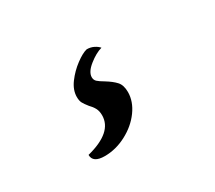

<svg xmlns="http://www.w3.org/2000/svg" viewBox="-63 -132 538 480"><g transform="rotate(-30 205.5 108.0)"><path d="M91 212Q170 192 170 143Q170 131 165.5 122.5Q161 114 153 106Q145 96 141.5 89.5Q138 83 138 72Q138 52 152.5 32.5Q167 13 186.5 -1.5Q206 -16 219 -19Q230 -19 239 -14.5Q248 -10 253 -4Q235 1 215 17Q195 33 195 48Q195 56 200.5 61Q206 66 218 73Q236 84 245.5 94.5Q255 105 255 125Q255 152 236.5 177.5Q218 203 187.5 219Q157 235 125 235Q91 235 91 212Z"/></g></svg>

Font: Charmonman
Style: Bold
Weight: 700
Designer: Ekaluck Peanpanawate
Foundry: Cadson Demak Co.,Ltd.
Version: Version 1.000; ttfautohint (v1.6)